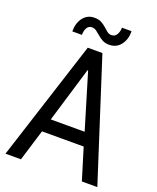

<svg xmlns="http://www.w3.org/2000/svg" viewBox="-161 -987 884 1082"><g transform="rotate(20 281.0 -446.0)"><path d="M5.9 0 237.3 -719.7H325.2L556.6 0H463.9L406.2 -188.5H156.2L98.6 0ZM279.3 -599.6 179.7 -268.6H382.8L283.2 -599.6ZM124 -776.4Q124 -827.6 149.2 -859.6Q174.3 -891.6 215.8 -891.6Q241.2 -891.6 258.1 -882.6Q274.9 -873.5 287.4 -861.8Q299.8 -850.1 311.5 -841.1Q323.2 -832 337.9 -832Q358.4 -832 369.1 -849.9Q379.9 -867.7 379.9 -891.6H437.5Q438.5 -842.8 413.1 -809.6Q387.7 -776.4 343.8 -776.4Q320.3 -776.4 303.7 -785.4Q287.1 -794.4 273.9 -806.2Q260.7 -817.9 248.3 -826.9Q235.8 -835.9 220.7 -835.9Q201.7 -835.9 191.7 -819.3Q181.6 -802.7 181.6 -776.4Z"/></g></svg>

Font: Reddit Mono
Style: Regular
Weight: 400
Monospace: yes
Designer: Stephen Hutchings
Foundry: Reddit
Version: Version 1.014; ttfautohint (v1.8.4.7-5d5b)